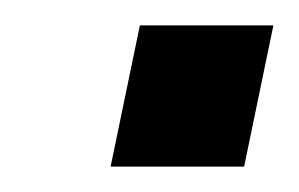

<svg xmlns="http://www.w3.org/2000/svg" viewBox="-20 -448 235 151"><path d="M67 -317H172L195 -428H90Z"/></svg>

Font: League Gothic
Style: Italic
Weight: 400
Designer: The League of Moveable Type
Version: Version 1.600; ttfautohint (v1.8.3)